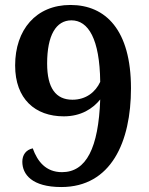

<svg xmlns="http://www.w3.org/2000/svg" viewBox="-20 -744 599 774"><path d="M227 10C428 10 508 -172 508 -388C508 -623 406 -724 264 -724C125 -724 41 -624 41 -480C41 -345 122 -275 237 -275C307 -275 354 -306 384 -343C377 -148 328 -50 230 -50C165 -50 131 -93 112 -146C85 -140 70 -120 70 -92C70 -41 109 10 227 10ZM272 -342C205 -342 170 -389 170 -488C170 -602 206 -662 268 -662C336 -662 382 -587 384 -414C365 -373 327 -342 272 -342Z"/></svg>

Font: Noto Serif Tamil SemiBold
Style: Regular
Weight: 600
Designer: Indian Type Foundry, Tom Grace, and the Monotype Design Team
Foundry: Monotype Imaging Inc.
Version: Version 2.004